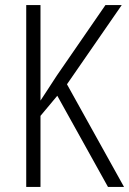

<svg xmlns="http://www.w3.org/2000/svg" viewBox="-20 -734 507 754"><path d="M467 0 243 -403 458 -714H394L203 -437C175 -393 153 -361 139 -339V-714H83V0H139V-279L205 -358L404 0Z"/></svg>

Font: Noto Sans Arabic UI Cn Lt
Style: Regular
Weight: 300
Width: 3
Designer: Monotype Design Team, Nadine Chahine and Nizar Qandah
Foundry: Monotype Imaging Inc.
Version: Version 2.010